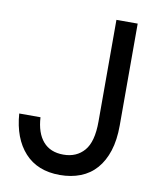

<svg xmlns="http://www.w3.org/2000/svg" viewBox="-81 -764 696 836"><g transform="rotate(10 267.5 -346.0)"><path d="M240 8Q141 8 84.5 -54Q28 -116 20 -225H114Q118 -156 150 -119Q182 -82 240 -82Q298 -82 332 -121.5Q366 -161 366 -250V-700H460V-250Q460 -185 444.5 -137Q429 -89 400.5 -56.5Q372 -24 331 -8Q290 8 240 8Z"/></g></svg>

Font: Retni Sans Medium
Style: Regular
Weight: 500
Designer: Vitaly Kuzmin
Foundry: ParaType Ltd.
Version: Version 1.00;March 2, 2019;FontCreator 11.5.0.2425 64-bit; t